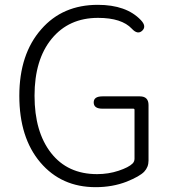

<svg xmlns="http://www.w3.org/2000/svg" viewBox="-20 -762 713 795"><path d="M376 13Q234 13 147 -89.5Q60 -192 60 -365Q60 -538 151 -641Q239 -742 385 -742Q503 -742 563 -679Q588 -653 569 -635Q550 -617 526 -643Q484 -688 386 -688Q265 -688 194 -601.5Q123 -515 123 -365.5Q123 -216 191.5 -128.5Q260 -41 382 -41Q429 -41 471 -55Q513 -69 529 -85Q537 -93 537 -105V-307Q537 -312 532 -312H404Q368 -312 368 -338Q368 -363 404 -363H559Q595 -363 595 -327V-97Q595 -70 577 -51Q559 -32 505 -10Q446 13 376 13Z"/></svg>

Font: Resource Han Rounded JP Light
Style: Regular
Weight: 300
Designer: Cyano Hao (round all glyphs); Ryoko NISHIZUKA 西塚涼子 (kana, bopomofo & ideographs); Paul D. Hunt (Latin, Greek & Cyrillic)
Foundry: Cyano Hao
Version: 0.990